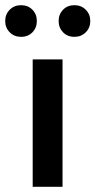

<svg xmlns="http://www.w3.org/2000/svg" viewBox="-53 -720 368 740"><path d="M73 0V-491H188V0ZM28 -578Q2 -578 -15.5 -595.5Q-33 -613 -33 -639Q-33 -665 -15.5 -682.5Q2 -700 28 -700Q55 -700 72 -682.5Q89 -665 89 -639Q89 -613 72 -595.5Q55 -578 28 -578ZM234 -578Q207 -578 190 -595.5Q173 -613 173 -639Q173 -665 190 -682.5Q207 -700 234 -700Q260 -700 277.5 -682.5Q295 -665 295 -639Q295 -613 277.5 -595.5Q260 -578 234 -578Z"/></svg>

Font: TT Toshiba Sans Medium
Style: Regular
Weight: 500
Designer: Paul D. Hunt
Foundry: Toshiba Corporation
Version: Version 2.020;PS 2.000;hotconv 1.0.86;makeotf.lib2.5.63406